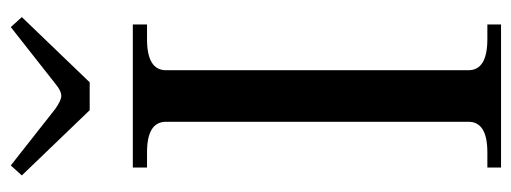

<svg xmlns="http://www.w3.org/2000/svg" viewBox="-324 -648 972 365"><g transform="rotate(-90 162.5 -466.0)"><path d="M11 -911 30 -932 138 -847Q154 -836 162 -836Q172 -836 185 -847L293 -932L312 -911L188 -782H135ZM26 -26H55Q113 -26 113 -62V-637Q113 -673 55 -673H26V-700H298V-673H270Q211 -673 211 -637V-62Q211 -26 270 -26H298V0H26Z"/></g></svg>

Font: TavirajRegular
Style: Regular
Weight: 400
Designer: Katatrad Team
Foundry: CadsonDemak
Version: Version 1.001